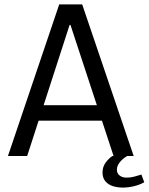

<svg xmlns="http://www.w3.org/2000/svg" viewBox="-20 -706 673 869"><path d="M16 0 248 -686H352L585 0H494L299 -593H295L103 0ZM122 -160V-230H475V-160ZM536 143Q512 143 491 136.5Q470 130 457 114.5Q444 99 444 75Q444 49 458.5 29.5Q473 10 489 0H556Q535 12 522 28.5Q509 45 509 62Q509 78 521 88Q533 98 553 98Q571 98 587.5 93.5Q604 89 620 84L633 119Q611 131 585.5 137Q560 143 536 143Z"/></svg>

Font: Chivo Mono Medium Light
Style: Regular
Weight: 300
Monospace: yes
Version: Version 1.008